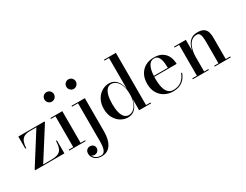

<svg xmlns="http://www.w3.org/2000/svg" viewBox="-93 -1424 3007 2348"><g transform="rotate(-30 1410.0 -250.0)"><path d="M27 0V-12.5L302.5 -447.5H211.5Q157.5 -447.5 126.5 -428.8Q95.5 -410 82.2 -374.2Q69 -338.5 67 -288H54.5V-460H423.5V-447.5L147 -12.5H259.5Q308.5 -12.5 340.5 -21.8Q372.5 -31 391 -51.5Q409.5 -72 417.5 -104.8Q425.5 -137.5 427 -184H439.5V0Z M624 -624.5Q596 -624.5 576.5 -644.2Q557 -664 557 -691.5Q557 -719.5 576.5 -739Q596 -758.5 624 -758.5Q651.5 -758.5 671.2 -739Q691 -719.5 691 -691.5Q691 -664 671.5 -644.2Q652 -624.5 624 -624.5ZM675.5 -460V-12.5H739.5V0H507.5V-12.5H571.5V-447.5H507.5V-460Z M819.5 260Q778 260 748.8 244.5Q719.5 229 704 203.2Q688.5 177.5 688.5 148Q688.5 115.5 707.5 98Q726.5 80.5 752.5 80.5Q767.5 80.5 781.8 87Q796 93.5 805.5 106.8Q815 120 815 141Q815 163 797.5 182Q780 201 751.5 201Q735 201 721 194.2Q707 187.5 698.2 175.8Q689.5 164 689.5 148H701.5Q701.5 175.5 715.5 198Q729.5 220.5 754.8 234Q780 247.5 813 247.5Q847.5 247.5 864 224Q880.5 200.5 885.8 161.2Q891 122 890.5 74.8Q890 27.5 890 -20V-447.5H805.5V-460H993.5V11.5Q993.5 60.5 984.5 105.2Q975.5 150 955 184.8Q934.5 219.5 901.2 239.8Q868 260 819.5 260ZM934 -625.5Q906 -625.5 886.5 -645.5Q867 -665.5 867 -693Q867 -721 886.5 -740.5Q906 -760 934 -760Q961.5 -760 981 -740.5Q1000.5 -721 1000.5 -693Q1000.5 -665.5 981 -645.5Q961.5 -625.5 934 -625.5Z M1337.5 9.5Q1284 9.5 1236.2 -19Q1188.5 -47.5 1158.5 -101Q1128.5 -154.5 1128.5 -229.5Q1128.5 -304.5 1158.5 -358.2Q1188.5 -412 1236.2 -440.8Q1284 -469.5 1337.5 -469.5Q1401 -469.5 1441.5 -424.5Q1482 -379.5 1495 -300V-737.5H1431V-750H1599.5V-12.5H1663.5V0H1495V-159Q1482 -80 1441.5 -35.2Q1401 9.5 1337.5 9.5ZM1358.5 -11Q1394.5 -11 1425.8 -36Q1457 -61 1476 -109.8Q1495 -158.5 1495 -229.5Q1495 -301 1476 -350Q1457 -399 1425.8 -424.2Q1394.5 -449.5 1358.5 -449.5Q1321.5 -449.5 1297 -423Q1272.5 -396.5 1260.2 -347.2Q1248 -298 1248 -229.5Q1248 -161.5 1260.2 -112.5Q1272.5 -63.5 1297 -37.2Q1321.5 -11 1358.5 -11Z M1974.5 10Q1908.5 10 1855.8 -18.5Q1803 -47 1772 -100.8Q1741 -154.5 1741 -230Q1741 -305.5 1770.8 -359.2Q1800.5 -413 1852 -441.2Q1903.5 -469.5 1970 -469.5Q2043.5 -469.5 2088.8 -440.2Q2134 -411 2154.8 -363.5Q2175.5 -316 2175.5 -261.5H1808.5V-274H2058Q2058 -302 2055.2 -333.8Q2052.5 -365.5 2043.8 -393.8Q2035 -422 2017.5 -439.8Q2000 -457.5 1970 -457.5Q1936.5 -457.5 1915 -438.8Q1893.5 -420 1881.2 -388Q1869 -356 1864 -316Q1859 -276 1859 -233Q1859 -188.5 1864.5 -147.5Q1870 -106.5 1884 -74.5Q1898 -42.5 1922.5 -23.5Q1947 -4.5 1985.5 -4.5Q2056 -4.5 2101.8 -42.5Q2147.5 -80.5 2166 -136.5H2180Q2160.5 -74 2109.8 -32Q2059 10 1974.5 10Z M2420 -460V-12.5H2479.5V0H2253V-12.5H2317.5V-447.5H2253V-460ZM2725 -319.5V-12.5H2789V0H2562.5V-12.5H2622V-307.5Q2622 -349.5 2618.2 -381Q2614.5 -412.5 2602.5 -430.2Q2590.5 -448 2564.5 -448Q2522.5 -448 2494.5 -425.8Q2466.5 -403.5 2450.2 -368.8Q2434 -334 2427 -295.2Q2420 -256.5 2420 -223.5L2411 -220.5Q2411 -255.5 2418 -298.2Q2425 -341 2443.2 -380Q2461.5 -419 2496 -444.2Q2530.5 -469.5 2585.5 -469.5Q2643 -469.5 2673 -450Q2703 -430.5 2714 -396.8Q2725 -363 2725 -319.5Z"/></g></svg>

Font: Bodoni Moda 18pt Medium
Style: Regular
Weight: 500
Designer: Owen Earl
Foundry: indestructible type
Version: Version 2.004